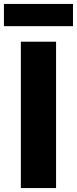

<svg xmlns="http://www.w3.org/2000/svg" viewBox="-20 -956 391 976"><path d="M86 0H265V-744H86ZM0 -823H351V-936H0Z"/></svg>

Font: Noto Sans T Chinese Black
Style: Bold
Weight: 900
Designer: Ryoko NISHIZUKA (kana & ideographs); Paul D. Hunt (Latin, Greek & Cyrillic); Wenlong ZHANG (bopomofo); Sandoll Communica
Foundry: Adobe Systems Incorporated
Version: Version 1.000;PS 1;hotconv 1.0.78;makeotf.lib2.5.61930